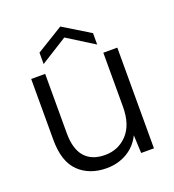

<svg xmlns="http://www.w3.org/2000/svg" viewBox="-129 -790 820 903"><g transform="rotate(-20 281.5 -338.5)"><path d="M253 12Q167 12 114 -39Q61 -90 61 -199V-504H131V-207Q131 -127 166 -88Q201 -49 266 -49Q333 -49 377.5 -96.5Q422 -144 422 -234V-504H492V0H428L424 -90Q400 -41 354.5 -14.5Q309 12 253 12ZM140 -550V-607L274 -689L408 -607V-550L274 -634Z"/></g></svg>

Font: DM Sans Light
Style: Regular
Weight: 300
Designer: Colophon Foundry, Jonny Pinhorn
Foundry: Colophon Foundry
Version: Version 4.004; ttfautohint (v1.8.4.7-5d5b)